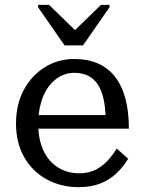

<svg xmlns="http://www.w3.org/2000/svg" viewBox="-20 -761 589 791"><path d="M138 -231Q140 -194 150 -164Q162 -126 185 -100Q208 -74 239 -60.5Q270 -47 306 -47Q347 -47 376.5 -63Q406 -79 426.5 -102.5Q447 -126 461 -149L508 -107Q489 -75 461 -48Q433 -21 394.5 -5.5Q356 10 304 10Q231 10 172.5 -22Q114 -54 80 -113Q46 -172 46 -252Q46 -331 78 -390.5Q110 -450 164.5 -484Q219 -518 286 -518Q341 -518 382.5 -500Q424 -482 452.5 -446.5Q481 -411 496 -357Q511 -303 511 -231ZM139 -287H415Q413 -323 407 -352Q399 -389 383 -413Q367 -437 343 -449Q319 -461 286 -461Q255 -461 228 -446.5Q201 -432 180.5 -404.5Q160 -377 149 -338Q142 -314 139 -287ZM246 -574 137 -731V-741H182L289 -637L396 -741H431V-731L322 -574Z"/></svg>

Font: Roboto Serif 20pt
Style: Regular
Weight: 400
Designer: Greg Gazdowicz
Foundry: Commercial Type
Version: Version 1.008